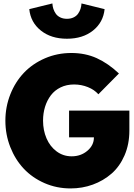

<svg xmlns="http://www.w3.org/2000/svg" viewBox="-20 -1068 772 1103"><path d="M390 -763.6Q470 -763.6 535.7 -733.9Q601.4 -704.1 663.2 -645.9L545 -526.4Q522.7 -552.3 485 -567.5Q447.3 -582.7 405.5 -582.7Q362.3 -582.7 328 -565.9Q293.6 -549.1 271.8 -520Q250 -490.9 238.6 -453.9Q227.3 -416.8 227.3 -375Q227.3 -319.5 247.3 -273Q267.3 -226.4 305.2 -198.2Q343.2 -170 391.8 -170Q444.5 -170 482 -201.8Q519.5 -233.6 519.5 -278.2V-279.1H376.8V-432.7H723.2V-317.7Q723.2 -239.5 695.5 -175.5Q667.7 -111.4 620.7 -70.5Q573.6 -29.5 513.2 -7.5Q452.7 14.5 385.5 14.5Q305.5 14.5 235.5 -16.1Q165.5 -46.8 116.4 -99.1Q67.3 -151.4 39.1 -223.2Q10.9 -295 10.9 -374.5Q10.9 -454.1 39.3 -525.9Q67.7 -597.7 117.5 -650Q167.3 -702.3 238.2 -733Q309.1 -763.6 390 -763.6ZM148.2 -1015.5 280.9 -1048.2Q281.8 -1031.8 286.6 -1017Q291.4 -1002.3 300.7 -989.1Q310 -975.9 326.4 -968Q342.7 -960 364.5 -960Q386.4 -960 402.7 -968Q419.1 -975.9 428.4 -989.1Q437.7 -1002.3 442.5 -1017Q447.3 -1031.8 448.2 -1048.2L580.9 -1015.5Q573.2 -939.5 514.3 -892.5Q455.5 -845.5 364.5 -845.5Q273.6 -845.5 214.8 -892.5Q155.9 -939.5 148.2 -1015.5Z"/></svg>

Font: Spartan MB Black
Style: Regular
Weight: 900
Designer: Matt Bailey, Mirko Velimirovic
Foundry: Matt Bailey
Version: Version 1.005